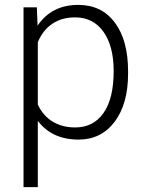

<svg xmlns="http://www.w3.org/2000/svg" viewBox="-20 -558 594 781"><path d="M501 -258.8Q501 -135.3 446.3 -62.7Q391.6 9.8 299.8 9.8Q191.4 9.8 133.8 -66.4V203.1H75.7V-528.3H129.9L132.8 -453.6Q189.9 -538.1 298.3 -538.1Q393.1 -538.1 447 -466.3Q501 -394.5 501 -267.1ZM442.4 -269Q442.4 -370.1 400.9 -428.7Q359.4 -487.3 285.2 -487.3Q231.4 -487.3 192.9 -461.4Q154.3 -435.5 133.8 -386.2V-132.8Q154.8 -87.4 193.8 -63.5Q232.9 -39.6 286.1 -39.6Q359.9 -39.6 401.1 -98.4Q442.4 -157.2 442.4 -269Z"/></svg>

Font: Vazir Thin FD
Style: Thin-FD
Weight: 100
Designer: Saber Rastikerdar
Foundry: Saber Rastikerdar
Version: Version 30.0.0